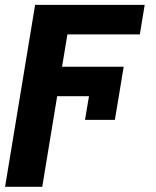

<svg xmlns="http://www.w3.org/2000/svg" viewBox="-30 -548 626 772"><path d="M467.3 -279.8 447.8 -161.2 431.8 -66.1H311.8L327.8 -161.2H199.9L139.9 203.1H-9.6L111.2 -528.4H551.8L532.3 -409.8H241.1L219.5 -279.8Z"/></svg>

Font: Inter UI
Style: Bold Italic
Weight: 700
Italic angle: 9.39999°
Designer: Rasmus Andersson
Foundry: rsms
Version: 3.2;8d6f07862